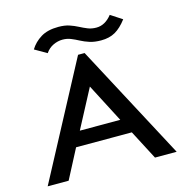

<svg xmlns="http://www.w3.org/2000/svg" viewBox="-116 -910 981 1018"><g transform="rotate(-15 375.0 -401.0)"><path d="M610 0 526 -161H220L136 0H21L357 -632H393L729 0ZM374 -453 262 -241H484ZM574 -793 637 -752Q606 -711 573.5 -692.5Q541 -674 496 -674Q460 -674 433.5 -682.5Q407 -691 385.5 -702.5Q364 -714 343 -722.5Q322 -731 298 -731Q272 -731 246.5 -719Q221 -707 204 -682L138 -720Q160 -756 197.5 -779Q235 -802 294 -802Q329 -802 354 -793.5Q379 -785 400 -774Q421 -763 442 -754.5Q463 -746 489 -746Q537 -746 574 -793Z"/></g></svg>

Font: Inconsolata ExtraExpanded SemiBold
Style: Regular
Weight: 600
Width: 8
Monospace: yes
Designer: Raph Levien, Cyreal, Brenton Simpson
Foundry: Raph Levien, Cyreal, Google
Version: Version 3.001; ttfautohint (v1.8.2.53-6de2)